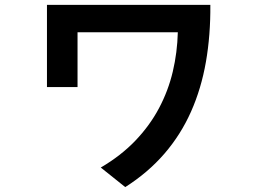

<svg xmlns="http://www.w3.org/2000/svg" viewBox="-20 -669 1040 785"><path d="M840 -649Q841 -526 822 -416.5Q803 -307 761 -212.5Q719 -118 652 -40.5Q585 37 492 96Q469 77 444 57.5Q419 38 392 16Q474 -32 533 -93.5Q592 -155 630 -226.5Q668 -298 686.5 -376.5Q705 -455 707 -537H297V-313H172V-649Z"/></svg>

Font: D2Coding ligature
Style: Bold
Weight: 700
Monospace: yes
Designer: Yong-Rak Park; Jeong-Hwan Yoon; Sang-Min Lee;
Foundry: NHN Corporation
Version: Version 1.3.2; Build 20180524